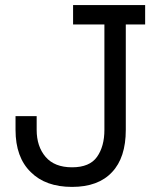

<svg xmlns="http://www.w3.org/2000/svg" viewBox="-20 -720 618 754"><path d="M263 14Q159 14 101 -44Q41 -102 41 -210V-264H124V-210Q124 -145 159 -104Q194 -63 263 -63Q332 -63 361 -104Q390 -145 390 -210V-624H267V-700H550V-624H474V-210Q474 -101 420 -44Q366 14 263 14Z"/></svg>

Font: Rilu
Style: Regular
Weight: 500
Designer: Alí Sinisterra
Foundry: Alí Sinisterra
Version: 0.1